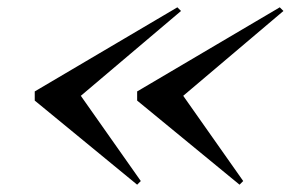

<svg xmlns="http://www.w3.org/2000/svg" viewBox="-20 -650 795 525"><path d="M481 -388 645 -155 635 -145 355 -375V-400L745 -630L755 -620ZM201 -388 365 -155 355 -145 75 -375V-400L465 -630L475 -620Z"/></svg>

Font: Bodoni* 11
Style: Italic
Weight: 400
Italic angle: -13°
Version: Version 1.002